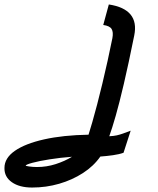

<svg xmlns="http://www.w3.org/2000/svg" viewBox="-89 -635 709 861"><path d="M55 206Q-2 206 -36 182Q-70 158 -69 118Q-69 74 -22.5 41.5Q24 9 109 -10Q194 -29 308 -31Q315 -53 325 -87.5Q335 -122 346.5 -166Q358 -210 370 -260Q382 -310 393.5 -362Q405 -414 415 -464Q420 -491 411.5 -505Q403 -519 374 -523L399 -615Q537 -594 513 -476Q487 -347 466.5 -259.5Q446 -172 430 -116Q414 -60 401 -24Q421 -25 434.5 -28Q448 -31 462 -36Q476 -41 497 -49L465 50Q446 57 417.5 61Q389 65 361 67Q331 110 283 141Q235 172 176.5 189Q118 206 55 206ZM77 114Q120 114 160.5 101Q201 88 234 68Q181 72 133.5 79.5Q86 87 56.5 95Q27 103 26 108Q26 109 42 111.5Q58 114 77 114Z"/></svg>

Font: Victor Mono Thin
Style: Italic
Weight: 100
Italic angle: -12°
Monospace: yes
Designer: Rune Bjørnerås
Version: Version 1.561;gftools[0.9.30]